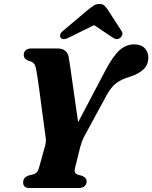

<svg xmlns="http://www.w3.org/2000/svg" viewBox="-20 -943 764 963"><path d="M414.5 -33.5Q414.5 -17.5 403.8 -8.8Q393 0 375.5 0H128.5Q110 0 103 -7.8Q96 -15.5 96 -28.5Q96 -51.5 121 -62L146.5 -68.5Q159.5 -72.5 165.8 -80.2Q172 -88 176.5 -104.5L206.5 -213Q211.5 -230.5 209.8 -247.2Q208 -264 205 -283.5Q203 -296 198.8 -328.5Q194.5 -361 189 -402.5Q183.5 -444 178 -485.5Q172.5 -527 167.5 -559Q162.5 -591 159.5 -603Q156 -619 147.8 -626.8Q139.5 -634.5 122 -638.5Q99.5 -647.5 99 -667.5Q99 -682 109 -691Q119 -700 137 -700H268.5Q317 -700 325 -654.5Q327.5 -639.5 333 -602.2Q338.5 -565 345.2 -516.8Q352 -468.5 359 -419Q366 -369.5 372 -330L508.5 -589.5Q547.5 -663 580.2 -691.8Q613 -720.5 653 -720.5Q687.5 -720.5 705.8 -701.5Q724 -682.5 724 -654Q724 -618.5 699.5 -595Q675 -571.5 628 -557Q590.5 -546 564.2 -527Q538 -508 513.5 -463L406 -265Q396 -247 390.8 -232.5Q385.5 -218 382 -204.5L356 -99Q349.5 -74 370 -67L394 -60.5Q406 -54.5 410.2 -48Q414.5 -41.5 414.5 -33.5ZM327.5 -755.5Q297 -739.5 285 -753Q280 -759 282 -768.8Q284 -778.5 297.5 -789.5L419 -892Q436 -906 449 -914.5Q462 -923 479 -923Q495.5 -923 504 -914.5Q512.5 -906 522 -892L589.5 -787.5Q596.5 -777 593 -767.5Q589.5 -758 582.5 -752.5Q564.5 -740 544 -755.5L452 -817Z"/></svg>

Font: Fraunces 72pt Soft
Style: Bold Italic
Weight: 700
Italic angle: -16°
Version: Version 1.000;[b76b70a41]